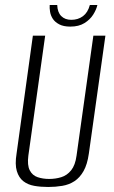

<svg xmlns="http://www.w3.org/2000/svg" viewBox="-20 -733 455 765"><path d="M172 12Q142 12 116.5 7.5Q91 3 73 -11Q55 -25 47 -51.5Q39 -78 46 -121L111 -591H160L93 -113Q88 -75 98.5 -54.5Q109 -34 130 -27Q151 -20 176 -20Q201 -20 224 -27Q247 -34 263.5 -54.5Q280 -75 285 -113L352 -591H400L334 -121Q328 -78 313 -51.5Q298 -25 276.5 -11Q255 3 228 7.5Q201 12 172 12ZM260 -627Q233 -627 216 -636Q199 -645 190.5 -658Q182 -671 179.5 -686Q177 -701 178 -713H208Q209 -684 224 -669Q239 -654 264 -654Q291 -654 310.5 -668.5Q330 -683 338 -713H368Q364 -695 351.5 -675Q339 -655 316.5 -641Q294 -627 260 -627Z"/></svg>

Font: Alumni Sans Light
Style: Italic
Weight: 300
Italic angle: -8°
Version: Version 1.016